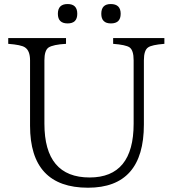

<svg xmlns="http://www.w3.org/2000/svg" viewBox="-20 -899 832 933"><path d="M20 -713.9H300.8V-686Q238.3 -682.6 215.8 -668Q195.8 -653.8 195.8 -606V-297.9Q195.8 -36.6 415.5 -36.6Q629.4 -36.6 629.4 -297.9V-606Q629.4 -654.8 609.4 -668.9Q591.3 -681.2 529.8 -686V-713.9H778.8V-686Q717.8 -681.2 700.2 -668.9Q679.2 -655.3 679.2 -606V-293.9Q679.2 13.2 407.7 13.2Q126 13.2 126 -288.1V-606Q126 -652.8 101.1 -668.9Q83 -681.2 20 -686ZM308.6 -879.4Q355.5 -879.4 355.5 -832Q355.5 -785.2 308.6 -785.2Q261.2 -785.2 261.2 -832Q261.2 -879.4 308.6 -879.4ZM518.1 -879.4Q566.4 -879.4 566.4 -832Q566.4 -785.2 519 -785.2Q472.2 -785.2 472.2 -832Q472.2 -879.4 518.1 -879.4Z"/></svg>

Font: I.MingCP
Style: Regular
Weight: 400
Designer: I.Font Project
Version: Version 8.000; Sep 06, 2022